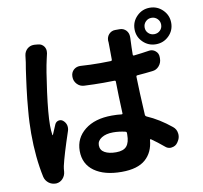

<svg xmlns="http://www.w3.org/2000/svg" viewBox="-95 -962 1181 1118"><g transform="rotate(-10 495.5 -403.5)"><path d="M100.6 -711.9Q103.5 -735.4 121.1 -751Q137.7 -764.6 158.2 -764.6Q160.2 -764.6 163.1 -764.6L184.6 -762.7Q207 -760.7 219.7 -742.2Q227.5 -729.5 227.5 -715.8Q227.5 -709 226.6 -703.1Q221.7 -684.6 218.8 -668.9Q205.1 -610.4 188 -481.9Q170.9 -353.5 170.9 -286.1Q170.9 -254.9 174.8 -229.5Q174.8 -227.5 176.3 -227.5Q177.7 -227.5 177.7 -228.5Q185.5 -249 203.1 -288.1Q210 -301.8 224.1 -305.2Q238.3 -308.6 250 -299.8Q264.6 -288.1 269.5 -271.5Q271.5 -263.7 271.5 -254.9Q271.5 -246.1 268.6 -237.3Q222.7 -100.6 209 -39.1Q206.1 -25.4 205.1 -6.8Q203.1 16.6 187.5 33.7Q171.9 50.8 149.4 52.7Q147.5 52.7 145.5 52.7Q123 52.7 105.5 40Q85.9 25.4 80.1 2Q54.7 -116.2 54.7 -258.8Q54.7 -290 56.2 -323.7Q57.6 -357.4 61 -394.5Q64.5 -431.6 66.9 -459.5Q69.3 -487.3 74.7 -526.4Q80.1 -565.4 82 -581.5Q84 -597.7 89.4 -634.3Q94.7 -670.9 95.7 -671.9Q98.6 -694.3 100.6 -711.9ZM604.5 -155.3V-165Q604.5 -171.9 597.7 -173.8Q560.5 -182.6 525.4 -182.6Q483.4 -182.6 457 -166Q430.7 -149.4 430.7 -123Q430.7 -93.8 456.1 -79.6Q481.4 -65.4 523.4 -65.4Q567.4 -65.4 585.9 -87.4Q604.5 -109.4 604.5 -155.3ZM812.5 -614.3Q817.4 -615.2 821.3 -615.2Q838.9 -615.2 852.5 -603.5Q869.1 -589.8 869.1 -567.4V-558.6Q869.1 -534.2 853 -515.1Q836.9 -496.1 812.5 -494.1Q772.5 -489.3 722.7 -485.4Q715.8 -485.4 715.8 -477.5Q717.8 -390.6 725.6 -250Q726.6 -243.2 733.4 -240.2Q805.7 -209 875 -152.3Q894.5 -136.7 897.5 -112.3Q898.4 -107.4 898.4 -102.5Q898.4 -83 887.7 -66.4L882.8 -58.6Q870.1 -40 847.7 -37.1Q843.8 -36.1 840.8 -36.1Q822.3 -36.1 808.6 -48.8Q771.5 -80.1 736.3 -104.5Q734.4 -106.4 732.4 -105.5Q730.5 -104.5 729.5 -101.6Q723.6 -29.3 676.8 11.7Q629.9 52.7 536.1 52.7Q433.6 52.7 374.5 10.3Q315.4 -32.2 315.4 -109.4Q315.4 -185.5 375 -232.9Q434.6 -280.3 535.2 -280.3Q567.4 -280.3 591.8 -277.3Q599.6 -276.4 598.6 -283.2Q593.8 -391.6 592.8 -470.7Q592.8 -477.5 585 -477.5Q576.2 -477.5 554.7 -477.1Q533.2 -476.6 522.5 -476.6Q464.8 -476.6 407.2 -479.5Q382.8 -480.5 365.7 -498.5Q348.6 -516.6 348.6 -541V-543.9Q348.6 -567.4 365.2 -583Q380.9 -596.7 401.4 -596.7Q403.3 -596.7 406.2 -596.7Q462.9 -592.8 522.5 -592.8Q563.5 -592.8 584 -593.8Q591.8 -593.8 591.8 -601.6Q591.8 -626 591.3 -660.6Q590.8 -695.3 590.8 -703.1L589.8 -713.9Q589.8 -735.4 603.5 -751Q619.1 -767.6 640.6 -767.6H668Q690.4 -767.6 706.1 -751Q719.7 -735.4 719.7 -713.9Q719.7 -712.9 719.7 -705.1Q716.8 -643.6 716.8 -609.4Q716.8 -601.6 723.6 -602.5Q768.6 -607.4 812.5 -614.3ZM861.3 -704.1Q881.8 -704.1 896 -717.8Q910.2 -731.4 910.2 -752Q910.2 -772.5 896 -786.6Q881.8 -800.8 861.3 -800.8Q840.8 -800.8 826.7 -786.6Q812.5 -772.5 812.5 -752Q812.5 -731.4 826.7 -717.8Q840.8 -704.1 861.3 -704.1ZM784.7 -828.6Q816.4 -860.4 861.3 -860.4Q906.2 -860.4 938 -828.6Q969.7 -796.9 969.7 -752Q969.7 -707 938 -675.8Q906.2 -644.5 861.3 -644.5Q816.4 -644.5 784.7 -675.8Q752.9 -707 752.9 -752Q752.9 -796.9 784.7 -828.6Z"/></g></svg>

Font: Gen Jyuu Gothic P Bold
Style: Bold
Weight: 700
Designer: [Source Han Sans]
Ryoko NISHIZUKA  (kana & ideographs); Paul D. Hunt (Latin, Greek & Cyrillic); Wenlong ZHANG  (bopomofo
Version: Version 1.002.20150607